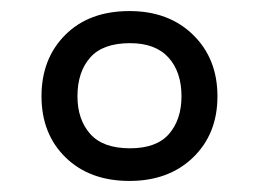

<svg xmlns="http://www.w3.org/2000/svg" viewBox="-20 -744 468 347"><path d="M214 -417Q142 -417 98.5 -459.5Q55 -502 55 -570Q55 -638 98 -681Q141 -724 214 -724Q285 -724 329 -681Q373 -638 373 -570Q373 -502 329 -459.5Q285 -417 214 -417ZM215 -476Q263 -476 285.5 -502Q308 -528 308 -570Q308 -614 284.5 -640Q261 -666 215 -666Q166 -666 143 -640Q120 -614 120 -570Q120 -528 143 -502Q166 -476 215 -476Z"/></svg>

Font: Noto Sans Pahawh Hmong
Style: Regular
Weight: 400
Designer: Monotype Design Team
Foundry: Monotype Imaging Inc.
Version: Version 2.001; ttfautohint (v1.8.4.7-5d5b)